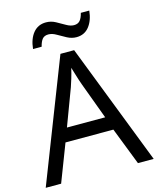

<svg xmlns="http://www.w3.org/2000/svg" viewBox="-132 -1005 903 1096"><g transform="rotate(-15 319.5 -456.5)"><path d="M545 0 459 -221H176L91 0H0L279 -717H360L638 0ZM352 -517Q349 -525 342 -546Q335 -567 328.5 -589.5Q322 -612 318 -624Q311 -593 302 -563.5Q293 -534 287 -517L206 -301H432ZM135 -784Q141 -843 169.5 -877.5Q198 -912 245 -912Q275 -912 301.5 -897.5Q328 -883 352 -869Q376 -855 397 -855Q420 -855 432.5 -869.5Q445 -884 452 -913H502Q496 -855 468 -820Q440 -785 393 -785Q365 -785 338.5 -799Q312 -813 287.5 -827.5Q263 -842 241 -842Q217 -842 205 -827.5Q193 -813 186 -784Z"/></g></svg>

Font: Noto Sans Pahawh Hmong
Style: Regular
Weight: 400
Designer: Monotype Design Team
Foundry: Monotype Imaging Inc.
Version: Version 2.001; ttfautohint (v1.8.4.7-5d5b)